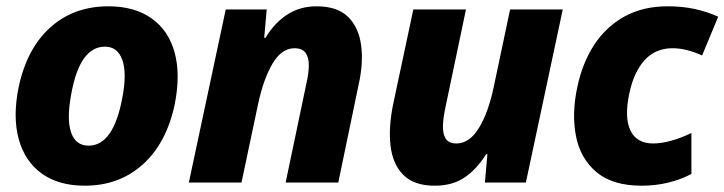

<svg xmlns="http://www.w3.org/2000/svg" viewBox="-20 -579 2298 609"><path d="M249 10Q166 10 112.5 -28.5Q59 -67 39.5 -137.5Q20 -208 39 -302Q65 -425 139.5 -492Q214 -559 324 -559Q407 -559 461 -520.5Q515 -482 534 -412Q553 -342 534 -247Q508 -125 433 -57.5Q358 10 249 10ZM261 -117Q340 -117 368 -269Q383 -347 368 -389Q353 -431 313 -431Q233 -431 206 -281Q191 -201 205.5 -159Q220 -117 261 -117Z M579 0 696 -549H826L818 -459H822Q851 -507 891.5 -533Q932 -559 984 -559Q1050 -559 1084 -525.5Q1118 -492 1125.5 -435Q1133 -378 1117 -308L1053 0H886L952 -315Q959 -345 959.5 -370.5Q960 -396 949.5 -411Q939 -426 914 -426Q873 -426 844 -376.5Q815 -327 798 -246L746 0Z M1359 10Q1293 10 1259 -24.5Q1225 -59 1218.5 -118.5Q1212 -178 1228 -253L1291 -549H1458L1393 -239Q1386 -207 1385 -181Q1384 -155 1393.5 -139.5Q1403 -124 1428 -124Q1469 -124 1499 -173Q1529 -222 1546 -303L1598 -549H1765L1648 0H1518L1526 -90H1522Q1492 -42 1453.5 -16Q1415 10 1359 10Z M2015 10Q1923 10 1872 -33Q1821 -76 1807 -147Q1793 -218 1811 -302Q1827 -379 1864.5 -436.5Q1902 -494 1960.5 -526.5Q2019 -559 2098 -559Q2144 -559 2183.5 -550.5Q2223 -542 2258 -526L2207 -403Q2183 -414 2159.5 -420Q2136 -426 2113 -426Q2059 -426 2024.5 -388Q1990 -350 1976 -282Q1960 -207 1979.5 -165.5Q1999 -124 2052 -124Q2103 -124 2173 -157V-27Q2138 -9 2098.5 0.5Q2059 10 2015 10Z"/></svg>

Font: Noto Sans ExtraBold
Style: Italic
Weight: 800
Italic angle: -12°
Designer: Monotype Design Team
Foundry: Monotype Imaging Inc.
Version: Version 2.013; ttfautohint (v1.8.4.7-5d5b)